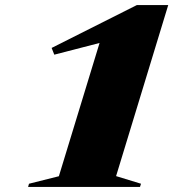

<svg xmlns="http://www.w3.org/2000/svg" viewBox="-20 -735 740 755"><path d="M211.5 -42 371.5 -566 193.5 -520 183 -546.5 518 -715H641.5L436.5 -42.5L534.5 -12.5L530.5 0H90.5L94 -12.5Z"/></svg>

Font: Newsreader Display ExtraBold
Style: Italic
Weight: 800
Italic angle: -17°
Designer: Hugues Gentile
Foundry: Production Type
Version: Version 1.001